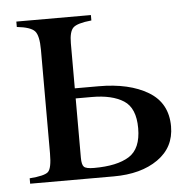

<svg xmlns="http://www.w3.org/2000/svg" viewBox="-40 -491 538 531"><g transform="rotate(-5 228.5 -225.0)"><path d="M169 -252H235Q320 -252 372.5 -220.5Q425 -189 425 -124Q425 -66 378 -33Q331 0 255 0H23V-15Q64 -18 74.5 -27.5Q85 -37 85 -79V-366Q85 -406 73.5 -418.5Q62 -431 24 -435V-450H231V-435Q191 -431 180 -420Q169 -409 169 -377ZM169 -224V-59Q169 -40 175 -34Q181 -28 203 -28Q267 -28 300.5 -49Q334 -70 334 -127Q334 -183 302 -203.5Q270 -224 214 -224Z"/></g></svg>

Font: STIX Math
Style: Regular
Weight: 400
Designer: MicroPress Inc., with final additions and corrections provided by Coen Hoffman, Elsevier (retired)
Version: Version 1.1.1